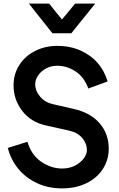

<svg xmlns="http://www.w3.org/2000/svg" viewBox="-20 -1021 657 1063"><path d="M23 -202 132 -236Q154 -162 209 -125Q264 -88 324 -88Q364 -88 395 -104Q426 -120 443.5 -143.5Q461 -167 461 -190Q461 -227 435 -257.5Q409 -288 362 -298L236 -326Q152 -344 103.5 -406.5Q55 -469 55 -549Q55 -611 87 -661Q119 -711 174.5 -739Q230 -767 296 -767Q369 -767 426.5 -741Q484 -715 521 -672Q558 -629 576 -570L469 -531Q445 -596 397 -626.5Q349 -657 297 -657Q262 -657 234 -641.5Q206 -626 190.5 -602.5Q175 -579 175 -555Q175 -517 203 -485Q231 -453 274 -444L388 -418Q481 -397 531.5 -338.5Q582 -280 582 -198Q582 -136 549.5 -85.5Q517 -35 458 -6.5Q399 22 324 22Q246 22 184 -7.5Q122 -37 81.5 -86Q41 -135 23 -202ZM140 -1001H252L323 -913L396 -1001H507L375 -837H270Z"/></svg>

Font: BLUETTI 2.0 Medium
Style: Italic
Weight: 500
Designer: Stijn de Vries
Foundry: tokotype
Version: Version 2.005;October 31, 2023;FontCreator 14.0.0.2814 64-bi